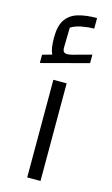

<svg xmlns="http://www.w3.org/2000/svg" viewBox="-123 -847 523 893"><g transform="rotate(15 138.0 -400.0)"><path d="M106 0V-470H170V0ZM25 -529V-569L71 -582Q64 -595 61 -614Q58 -633 58 -661Q58 -718 79 -748Q100 -778 138.5 -789Q177 -800 228 -800V-749Q200 -749 168.5 -743Q137 -737 117 -724L115 -627Q115 -608 126 -603.5Q137 -599 163 -606L251 -630V-589Z"/></g></svg>

Font: Changa Light
Style: Regular
Weight: 300
Designer: Eduardo Rodriguez Tunni
Foundry: Eduardo Rodriguez Tunni
Version: Version 3.002; ttfautohint (v1.8.2)